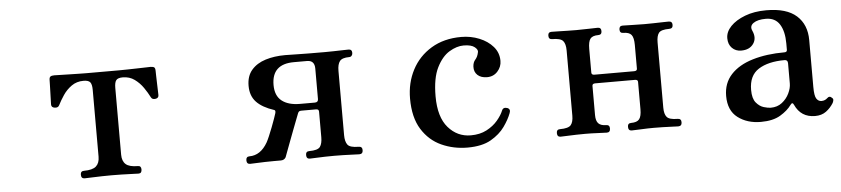

<svg xmlns="http://www.w3.org/2000/svg" viewBox="-36 -650 3674 839"><g transform="rotate(-5 1801.0 -230.0)"><path d="M308 0Q293 0 293 -17Q293 -33 308 -33Q346 -33 361.5 -47Q377 -61 377 -89V-382Q377 -406 369.5 -415.5Q362 -425 340 -425Q310 -425 287.5 -409Q265 -393 250 -370.5Q235 -348 225 -328Q220 -317 205 -319Q190 -321 190 -334Q190 -337 190.5 -351.5Q191 -366 191.5 -384Q192 -402 192.5 -418Q193 -434 193 -441Q193 -453 198.5 -456.5Q204 -460 215 -460Q217 -460 234 -459.5Q251 -459 275 -458.5Q299 -458 321 -457.5Q343 -457 355 -457H498Q514 -457 536.5 -457.5Q559 -458 581 -458.5Q603 -459 619 -459.5Q635 -460 637 -460Q648 -460 653 -456.5Q658 -453 658 -441Q658 -434 658.5 -418Q659 -402 659.5 -384Q660 -366 660.5 -351.5Q661 -337 661 -334Q661 -321 646.5 -319Q632 -317 627 -328Q617 -348 601.5 -370.5Q586 -393 564 -409Q542 -425 512 -425Q491 -425 483.5 -415.5Q476 -406 476 -382V-89Q476 -61 491.5 -47Q507 -33 545 -33Q559 -33 559 -17Q559 0 545 0Q538 0 516 -1Q494 -2 469 -2.5Q444 -3 427 -3Q410 -3 385 -2.5Q360 -2 338 -1Q316 0 308 0Z M1034 0Q1019 0 1019 -17Q1019 -33 1034 -33Q1083 -33 1114 -87Q1119 -96 1126.5 -113.5Q1134 -131 1141.5 -150.5Q1149 -170 1155 -187Q1161 -204 1163 -211Q1166 -223 1160 -225Q1108 -242 1082.5 -269Q1057 -296 1057 -340Q1057 -383 1080 -409.5Q1103 -436 1141.5 -448Q1180 -460 1228 -460Q1242 -460 1282.5 -459Q1323 -458 1403 -458Q1420 -458 1441 -458.5Q1462 -459 1480.5 -459.5Q1499 -460 1506 -460Q1521 -460 1521 -444Q1521 -437 1517 -432Q1513 -427 1506 -427Q1475 -427 1464.5 -413.5Q1454 -400 1454 -371V-89Q1454 -61 1464.5 -47Q1475 -33 1513 -33Q1529 -33 1529 -17Q1529 0 1513 0Q1506 0 1486 -1Q1466 -2 1443 -2.5Q1420 -3 1403 -3Q1386 -3 1363.5 -2.5Q1341 -2 1322 -1Q1303 0 1296 0Q1281 0 1281 -17Q1281 -33 1296 -33Q1334 -33 1344 -47Q1354 -61 1354 -89V-201Q1354 -212 1342 -212H1278Q1270 -212 1267 -209.5Q1264 -207 1262 -202Q1260 -197 1252.5 -177.5Q1245 -158 1235 -132Q1225 -106 1215.5 -80.5Q1206 -55 1199 -36.5Q1192 -18 1191 -15Q1184 -3 1169 -3H1139Q1122 -3 1100.5 -2.5Q1079 -2 1060.5 -1Q1042 0 1034 0ZM1274 -242H1339Q1354 -242 1354 -256V-390Q1354 -426 1321 -426H1263Q1166 -426 1166 -334Q1166 -287 1194.5 -264.5Q1223 -242 1274 -242Z M1987 12Q1926 12 1873 -12Q1820 -36 1787.5 -88Q1755 -140 1755 -223Q1755 -292 1784.5 -348.5Q1814 -405 1869.5 -438.5Q1925 -472 2001 -472Q2043 -472 2080 -457Q2117 -442 2140 -415.5Q2163 -389 2163 -353Q2163 -327 2145 -307Q2127 -287 2099 -287Q2072 -287 2057 -301Q2042 -315 2043 -338Q2044 -357 2054 -368Q2064 -379 2068 -398Q2072 -409 2057 -421.5Q2042 -434 2008 -434Q1978 -434 1945.5 -414.5Q1913 -395 1890 -349Q1867 -303 1867 -223Q1867 -132 1907 -86Q1947 -40 2006 -40Q2046 -40 2075.5 -55.5Q2105 -71 2124 -93.5Q2143 -116 2151 -136Q2157 -151 2175 -145Q2190 -139 2183 -122Q2173 -95 2151 -64Q2129 -33 2090 -10.5Q2051 12 1987 12Z M2396 0Q2381 0 2381 -17Q2381 -33 2396 -33Q2433 -33 2444 -46Q2455 -59 2455 -87V-373Q2455 -402 2444 -415Q2433 -428 2396 -428Q2381 -428 2381 -444Q2381 -460 2396 -460Q2404 -460 2423.5 -459.5Q2443 -459 2465.5 -458.5Q2488 -458 2505 -458Q2531 -458 2560 -459Q2589 -460 2599 -460Q2614 -460 2614 -444Q2614 -428 2599 -428Q2573 -428 2563.5 -415.5Q2554 -403 2554 -371V-267Q2554 -257 2567 -257H2741Q2754 -257 2754 -267V-371Q2754 -403 2744 -415.5Q2734 -428 2708 -428Q2693 -428 2693 -444Q2693 -460 2708 -460Q2719 -460 2749 -459Q2779 -458 2804 -458Q2821 -458 2843 -458.5Q2865 -459 2884 -459.5Q2903 -460 2910 -460Q2926 -460 2926 -444Q2926 -428 2910 -428Q2874 -428 2864 -415Q2854 -402 2854 -373V-87Q2854 -59 2865 -46Q2876 -33 2912 -33Q2928 -33 2928 -17Q2928 0 2912 0Q2906 0 2886.5 -1Q2867 -2 2844 -2.5Q2821 -3 2804 -3Q2779 -3 2749 -1.5Q2719 0 2708 0Q2693 0 2693 -17Q2693 -33 2708 -33Q2734 -33 2744 -45.5Q2754 -58 2754 -89V-209Q2754 -219 2741 -219H2567Q2554 -219 2554 -209V-81Q2554 -55 2565 -44Q2576 -33 2599 -33Q2614 -33 2614 -17Q2614 0 2599 0Q2589 0 2560 -1.5Q2531 -3 2505 -3Q2488 -3 2465.5 -2.5Q2443 -2 2423.5 -1Q2404 0 2396 0Z M3274 12Q3214 12 3173 -19Q3132 -50 3132 -114Q3132 -170 3166.5 -207.5Q3201 -245 3262.5 -263.5Q3324 -282 3403 -282Q3414 -282 3414 -292V-320Q3414 -373 3394.5 -404Q3375 -435 3334 -435Q3298 -435 3279.5 -422Q3261 -409 3271 -388Q3286 -355 3269 -330.5Q3252 -306 3215 -306Q3191 -306 3175 -322Q3159 -338 3159 -365Q3159 -393 3182 -417Q3205 -441 3245.5 -456.5Q3286 -472 3339 -472Q3428 -472 3471.5 -433Q3515 -394 3515 -326V-120Q3515 -81 3523.5 -68.5Q3532 -56 3545 -56Q3554 -56 3560.5 -59Q3567 -62 3571 -66Q3582 -77 3593 -65Q3598 -61 3597 -55Q3596 -49 3593 -43Q3580 -22 3560.5 -7.5Q3541 7 3512 7Q3450 7 3424 -50Q3418 -64 3409 -51Q3392 -27 3359.5 -7.5Q3327 12 3274 12ZM3322 -46Q3351 -46 3371.5 -62Q3392 -78 3403 -101Q3414 -124 3414 -144V-233Q3414 -248 3400 -248Q3328 -248 3285.5 -221Q3243 -194 3243 -131Q3243 -93 3258 -75Q3273 -57 3291.5 -51.5Q3310 -46 3322 -46Z"/></g></svg>

Font: Zen Old Mincho
Style: Bold
Weight: 700
Designer: Yoshimichi Ohira
Foundry: Positype
Version: Version 1.500